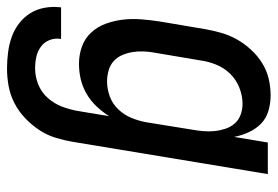

<svg xmlns="http://www.w3.org/2000/svg" viewBox="-149 -436 791 547"><g transform="rotate(90 246.5 -162.5)"><path d="M168 213Q145 213 122 210Q99 207 78 199.5Q57 192 39.5 178.5Q22 165 10.5 146.5Q-1 128 -5 105Q-9 82 -6 59H84Q81 76 87 91.5Q93 107 106 116.5Q119 126 135 129.5Q151 133 168 133Q191 133 213.5 124Q236 115 252 97Q268 79 276.5 57Q285 35 289 12L304 -78Q292 -59 276 -42Q260 -25 240 -13.5Q220 -2 198.5 3Q177 8 155 8Q129 8 105.5 -0.5Q82 -9 65.5 -27Q49 -45 40.5 -68.5Q32 -92 29 -117Q26 -142 28 -168.5Q30 -195 34 -221L56 -351Q60 -374 66.5 -397Q73 -420 85 -441.5Q97 -463 114.5 -482Q132 -501 153 -514Q174 -527 197.5 -532.5Q221 -538 245 -538Q268 -538 289.5 -531.5Q311 -525 326 -510Q341 -495 350 -475Q359 -455 363 -434L379 -530H469L377 26Q373 50 365.5 74.5Q358 99 343.5 121Q329 143 309.5 161.5Q290 180 266.5 192Q243 204 218 208.5Q193 213 168 213ZM205 -72Q226 -72 247 -79.5Q268 -87 284 -103.5Q300 -120 308.5 -140.5Q317 -161 321 -182L342 -312Q345 -328 346.5 -345Q348 -362 346.5 -377.5Q345 -393 340 -408.5Q335 -424 325 -435.5Q315 -447 300 -452.5Q285 -458 269 -458Q246 -458 223 -449Q200 -440 183 -422.5Q166 -405 157 -382.5Q148 -360 145 -337L123 -207Q120 -191 119.5 -175Q119 -159 121.5 -144Q124 -129 130 -115Q136 -101 147 -91Q158 -81 173.5 -76.5Q189 -72 205 -72Z"/></g></svg>

Font: Iosevka Curly Medium Oblique
Style: Regular
Weight: 500
Italic angle: -9°
Monospace: yes
Designer: Belleve Invis
Foundry: Belleve Invis
Version: Version 11.1.0; ttfautohint (v1.8.3)